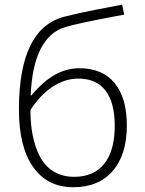

<svg xmlns="http://www.w3.org/2000/svg" viewBox="-20 -783 614 813"><path d="M60.1 -318.8Q60.1 -664.6 254.9 -712.9Q323.2 -730 386 -741.9Q448.7 -753.9 497.1 -763.2L505.9 -721.2L447.3 -710Q302.2 -682.6 255.9 -668Q189.9 -648.9 152.6 -576.7Q115.2 -504.4 109.9 -378.9H112.8Q165 -440.9 214.4 -467.5Q263.7 -494.1 315.9 -494.1Q413.6 -494.1 465.3 -431.2Q517.1 -368.2 517.1 -252Q517.1 -128.4 457.5 -59.3Q397.9 9.8 290 9.8Q180.7 9.8 120.4 -75.7Q60.1 -161.1 60.1 -318.8ZM293.9 -34.2Q377.4 -34.2 421.6 -89.8Q465.8 -145.5 465.8 -250Q465.8 -349.1 426.5 -399.7Q387.2 -450.2 311 -450.2Q254.4 -450.2 201.4 -414.8Q148.4 -379.4 108.9 -316.9Q108.9 -229.5 130.6 -163.6Q152.3 -97.7 193.8 -65.9Q235.4 -34.2 293.9 -34.2Z"/></svg>

Font: JBL Sans
Style: Light
Weight: 300
Version: Version 1.10